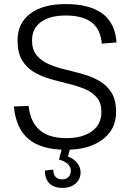

<svg xmlns="http://www.w3.org/2000/svg" viewBox="-20 -727 640 941"><path d="M304 7Q183 7 120.5 -45Q58 -97 48 -205L120 -208Q129 -128 175 -89Q221 -50 305 -50Q385 -50 431 -84Q477 -118 477 -178Q477 -222 455 -248.5Q433 -275 396 -290.5Q359 -306 315.5 -316.5Q272 -327 228 -339.5Q184 -352 147 -373.5Q110 -395 88 -432Q66 -469 66 -529Q66 -613 128 -660Q190 -707 302 -707Q420 -707 482.5 -660Q545 -613 551 -519L479 -513Q473 -583 429.5 -617Q386 -651 302 -651Q224 -651 180.5 -619Q137 -587 137 -529Q137 -483 159.5 -456Q182 -429 218.5 -413Q255 -397 299 -386.5Q343 -376 387 -363.5Q431 -351 467.5 -330Q504 -309 526.5 -273Q549 -237 549 -178Q549 -93 482.5 -43Q416 7 304 7ZM287 194Q245 194 222.5 172Q200 150 200 109L241 104Q241 128 252.5 140Q264 152 284 152Q304 152 315.5 140.5Q327 129 327 109Q327 91 312.5 77Q298 63 269 55L283 2H323L313 40Q342 51 358.5 72Q375 93 375 117Q375 151 350.5 172.5Q326 194 287 194Z"/></svg>

Font: Pathway Extreme 28pt Light
Style: Regular
Weight: 300
Designer: Eduardo Rodriguez Tunni
Foundry: Eduardo Rodriguez Tunni
Version: Version 1.001;gftools[0.9.26]